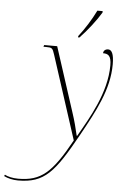

<svg xmlns="http://www.w3.org/2000/svg" viewBox="-197 -801 709 1086"><g transform="rotate(5 157.5 -258.0)"><path d="M216 -604 215 -596H223C265 -639 315 -704 341 -748V-756H311C284 -701 249 -646 216 -604ZM-53 240C98 240 153 172 275 -48C354 -191 424 -318 424 -461C424 -521 411 -543 391 -543C375 -543 364 -533 364 -519C393 -519 411 -509 411 -454C411 -299 321 -149 259 -41H256C247 -81 236 -124 220 -172L102 -536H28L25 -526H40C73 -526 77 -524 89 -486L242 -13C137 178 76 230 -53 230C-84 230 -113 223 -129 214L-133 222C-112 233 -81 240 -53 240Z"/></g></svg>

Font: Noto Serif Display Thin
Style: Italic
Weight: 100
Italic angle: -12°
Designer: Monotype Design Team
Foundry: Monotype Imaging Inc.
Version: Version 2.009